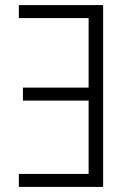

<svg xmlns="http://www.w3.org/2000/svg" viewBox="-20 -734 512 754"><path d="M385 -714V0H54V-51H328V-339H70V-390H328V-663H54V-714Z"/></svg>

Font: Noto Sans UI SemiCondensed Light
Style: Regular
Weight: 300
Width: 4
Designer: Monotype Design Team
Foundry: Monotype Imaging Inc.
Version: Version 1.901